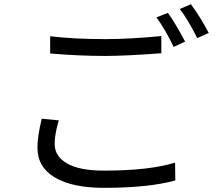

<svg xmlns="http://www.w3.org/2000/svg" viewBox="-20 -863 1040 914"><path d="M724.6 -780.3 779.3 -801.8Q813.5 -754.9 861.3 -665L806.6 -639.6Q766.6 -723.6 724.6 -780.3ZM835.9 -820.3 888.7 -842.8Q934.6 -781.2 973.6 -706.1L918.9 -681.6Q875 -769.5 835.9 -820.3ZM218.8 -608.4V-690.4Q331.1 -676.8 481.4 -676.8Q595.7 -676.8 748 -691.4V-609.4Q573.2 -596.7 481.4 -596.7Q354.5 -596.7 218.8 -608.4ZM178.7 -297.9 259.8 -290Q240.2 -224.6 240.2 -177.7Q240.2 -119.1 299.3 -85Q358.4 -50.8 473.6 -50.8Q691.4 -50.8 813.5 -88.9L814.5 -3.9Q686.5 31.2 475.6 31.2Q324.2 31.2 241.2 -18.1Q158.2 -67.4 158.2 -160.2Q158.2 -213.9 178.7 -297.9Z"/></svg>

Font: Gen Shin Gothic Regular
Style: Regular
Weight: 400
Designer: [Source Han Sans]
Ryoko NISHIZUKA  (kana & ideographs); Paul D. Hunt (Latin, Greek & Cyrillic); Wenlong ZHANG  (bopomofo
Version: Version 1.002.20150607